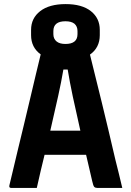

<svg xmlns="http://www.w3.org/2000/svg" viewBox="-20 -919 640 939"><path d="M160 0H34Q23 0 26 -13Q32 -37 42.5 -82Q53 -127 67 -185Q81 -243 96.5 -307Q112 -371 127 -435Q142 -499 155.5 -555.5Q169 -612 179 -653Q132 -687 132 -747V-773Q132 -830 176.5 -864.5Q221 -899 301 -899Q381 -899 424.5 -864.5Q468 -830 468 -773V-747Q468 -686 420 -652Q447 -544 478.5 -415Q510 -286 544 -139Q552 -106 561 -71Q570 -36 578 0H455Q446 0 441 -5Q436 -10 431 -33Q423 -68 415.5 -100Q408 -132 401 -162H198Q189 -126 179.5 -85.5Q170 -45 160 0ZM300 -815Q241 -815 241 -767V-752Q241 -729 257 -716Q272 -704 300 -704Q359 -704 359 -752V-767Q359 -790 344 -803Q329 -815 300 -815ZM290 -579Q280 -519 264.5 -449.5Q249 -380 226 -280H373Q351 -376 336 -447Q321 -518 311 -579Z"/></svg>

Font: Recursive Mn Lnr St
Style: Bold
Weight: 700
Monospace: yes
Version: Version 1.079;hotconv 1.0.112;makeotfexe 2.5.65598; ttfautoh